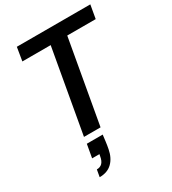

<svg xmlns="http://www.w3.org/2000/svg" viewBox="-228 -818 1077 1204"><g transform="rotate(-30 311.0 -216.0)"><path d="M172 0 279 -603H74L90 -700H622L605 -603H399L292 0ZM131 268 140 217Q165 217 179.5 202Q194 187 199 157L202 142H149L166 46H281Q278 70 275 94.5Q272 119 267 144Q256 202 222 235Q188 268 131 268Z"/></g></svg>

Font: DM Sans 36pt SemiBold
Style: Italic
Weight: 600
Italic angle: -10°
Designer: Colophon Foundry, Jonny Pinhorn
Foundry: Colophon Foundry
Version: Version 4.004;gftools[0.9.30]